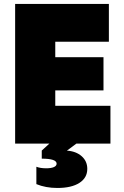

<svg xmlns="http://www.w3.org/2000/svg" viewBox="-20 -727 628 972"><path d="M56.6 -707H531.2V-515.6H259.8V-437.5H503.9V-269.5H259.8V-191.4H539.1V0H366.7L318.8 35.6Q364.7 38.6 393.3 63.7Q421.9 88.9 421.9 127.9Q421.9 173.3 381.8 199Q341.8 224.6 270.5 224.6Q211.4 224.6 164.1 205.1V117.2Q184.6 125 213.9 125Q238.8 125 252.7 118.9Q266.6 112.8 266.6 101.6Q266.6 76.2 191.4 76.2V35.2L230 0H56.6Z"/></svg>

Font: Wanted Sans ExtraBlack
Style: Regular
Weight: 900
Designer: Original Design by Kil Hyung-jin and Kang Hanbin, Wanted Lab, Inc; Hangeul from Source Han Sans by Jang Soo-young and Ka
Foundry: Wanted Lab, Inc.
Version: Version 1.001